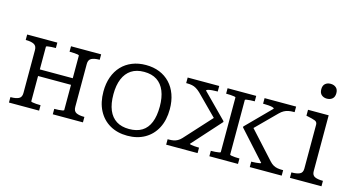

<svg xmlns="http://www.w3.org/2000/svg" viewBox="-83 -1113 2707 1464"><g transform="rotate(15 1271.0 -381.0)"><path d="M130 -99V-438Q130 -471 107 -482.5Q84 -494 45 -494H42V-537H280V-494H276Q262 -494 245 -493Q228 -492 216 -490Q204 -488 204 -484V-53Q204 -50 216 -47.5Q228 -45 245 -44Q262 -43 276 -43H280V0H42V-43H45Q84 -43 107 -54Q130 -65 130 -99ZM464 -53V-483Q464 -488 452 -490Q440 -492 423 -493Q406 -494 392 -494H388V-537H626V-494H623Q584 -494 561.5 -482.5Q539 -471 539 -438V-99Q539 -65 561.5 -54Q584 -43 623 -43H626V0H388V-43H392Q406 -43 423 -44Q440 -45 452 -47.5Q464 -50 464 -53ZM170 -253V-305H505V-253Z M1240 -268Q1240 -182 1207.5 -119.5Q1175 -57 1116 -23Q1057 11 978 11Q899 11 840 -23Q781 -57 748.5 -119.5Q716 -182 716 -268Q716 -332 734.5 -383.5Q753 -435 787.5 -471.5Q822 -508 870.5 -527.5Q919 -547 978 -547Q1038 -547 1086 -527.5Q1134 -508 1168.5 -471.5Q1203 -435 1221.5 -383.5Q1240 -332 1240 -268ZM795 -268Q795 -193 816 -143Q837 -93 877.5 -67.5Q918 -42 978 -42Q1039 -42 1079.5 -67Q1120 -92 1140.5 -142.5Q1161 -193 1161 -268Q1161 -339 1140.5 -389.5Q1120 -440 1079.5 -466.5Q1039 -493 978 -493Q918 -493 877.5 -466.5Q837 -440 816 -389.5Q795 -339 795 -268Z M2195 0H1943V-43H1949Q1964 -43 1980 -44.5Q1996 -46 2007.5 -48Q2019 -50 2019 -53L1815 -279V-286L2004 -477Q2004 -483 1991 -486.5Q1978 -490 1959.5 -491.5Q1941 -493 1925 -493H1916V-537H2165V-493H2157Q2136 -493 2117.5 -489.5Q2099 -486 2082.5 -477Q2066 -468 2049 -451L1870 -272L1874 -316L2088 -81Q2102 -66 2117 -57.5Q2132 -49 2149.5 -46Q2167 -43 2187 -43H2195ZM1283 0V-43H1291Q1312 -43 1328.5 -46Q1345 -49 1360.5 -57.5Q1376 -66 1390 -81L1604 -316L1600 -272L1422 -451Q1405 -467 1389 -476.5Q1373 -486 1355.5 -489.5Q1338 -493 1317 -493H1309V-537H1558V-493H1549Q1533 -493 1514.5 -491.5Q1496 -490 1483 -486.5Q1470 -483 1470 -477L1659 -286V-279L1456 -53Q1456 -50 1467 -48Q1478 -46 1494.5 -44.5Q1511 -43 1525 -43H1531V0ZM1624 -494V-537H1850V-494H1846Q1832 -494 1815 -493Q1798 -492 1786 -490Q1774 -488 1774 -484V-53Q1774 -50 1786 -47.5Q1798 -45 1815 -44Q1832 -43 1846 -43H1850V0H1624V-43H1628Q1642 -43 1659 -44Q1676 -45 1688 -47.5Q1700 -50 1700 -53V-484Q1700 -488 1688 -490Q1676 -492 1659 -493Q1642 -494 1628 -494Z M2375 -656Q2350 -656 2333 -670.5Q2316 -685 2316 -715Q2316 -744 2332.5 -758.5Q2349 -773 2375 -773Q2401 -773 2418 -758.5Q2435 -744 2435 -715Q2435 -685 2418 -670.5Q2401 -656 2375 -656ZM2422 -537V-96Q2422 -64 2444.5 -53.5Q2467 -43 2506 -43H2509V0H2260V-43H2263Q2302 -43 2325 -53.5Q2348 -64 2348 -96V-443Q2348 -465 2328.5 -472.5Q2309 -480 2270 -488L2259 -490V-537Z"/></g></svg>

Font: Roboto Serif Light
Style: Regular
Weight: 300
Designer: Greg Gazdowicz
Foundry: Commercial Type
Version: Version 1.008